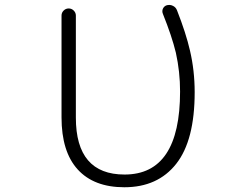

<svg xmlns="http://www.w3.org/2000/svg" viewBox="-20 -789 1040 797"><path d="M496.1 -11.7Q370.1 -11.7 302.7 -85.4Q235.4 -159.2 235.4 -301.8V-724.6Q235.4 -736.3 244.1 -745.1Q252.9 -753.9 265.1 -753.9Q277.3 -753.9 286.1 -745.1Q294.9 -736.3 294.9 -724.6V-300.8Q294.9 -64.5 497.1 -64.5Q727.5 -64.5 727.5 -409.2Q727.5 -491.2 710 -570.3Q693.4 -638.7 656.2 -731.4Q651.4 -743.2 656.7 -753.9Q662.1 -764.6 673.8 -767.6Q678.7 -768.6 682.6 -768.6Q690.4 -768.6 698.2 -764.6Q710 -758.8 714.8 -746.1Q752 -651.4 768.6 -579.1Q788.1 -496.1 788.1 -406.2Q788.1 -206.1 711.4 -108.9Q634.8 -11.7 496.1 -11.7Z"/></svg>

Font: Rounded-X Mgen+ 1m light
Style: Regular
Weight: 200
Designer: [Source Han Sans]
Ryoko NISHIZUKA  (kana & ideographs); Paul D. Hunt (Latin, Greek & Cyrillic); Wenlong ZHANG  (bopomofo
Version: Version 1.059.20150602